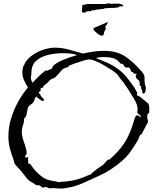

<svg xmlns="http://www.w3.org/2000/svg" viewBox="-20 -1129 912 1144"><path d="M358 -6Q337 -5 315.5 -7Q294 -9 273 -7Q266 -9 259 -13.5Q252 -18 240 -11Q232 -10 223.5 -18.5Q215 -27 207 -25Q199 -23 190 -30Q181 -37 173 -41Q151 -52 138 -69Q125 -86 112 -102Q99 -119 80.5 -137Q62 -155 62 -173Q48 -211 39 -244.5Q30 -278 30 -318Q30 -369 45.5 -421Q61 -473 87.5 -521.5Q114 -570 147 -608Q134 -627 123.5 -650.5Q113 -674 113 -697Q113 -711 116 -724Q119 -737 127 -748Q127 -752 128 -753Q145 -781 175 -801.5Q205 -822 240 -833.5Q275 -845 307 -845Q349 -845 392 -833Q414 -827 434.5 -821Q455 -815 475 -810Q506 -817 537 -821.5Q568 -826 600 -826Q677 -826 727 -792Q777 -758 825 -702Q842 -684 841 -666.5Q840 -649 844 -624Q846 -616 847.5 -612.5Q849 -609 849 -602Q849 -587 843 -576.5Q837 -566 829 -575Q828 -577 828.5 -576.5Q829 -576 828 -580Q826 -588 828 -590Q826 -590 823 -597Q820 -604 820 -606Q820 -609 821 -611V-615Q821 -617 817.5 -617Q814 -617 813 -619Q812 -621 812 -627V-637Q812 -648 800.5 -655.5Q789 -663 789 -678Q789 -686 794 -686Q797 -686 797 -687Q797 -688 794.5 -689Q792 -690 778 -690L774 -696Q772 -701 769 -700Q764 -698 762 -703Q760 -705 757 -715Q753 -724 751 -724Q746 -729 738 -727Q729 -725 724 -730Q720 -734 716 -742Q710 -750 705 -750Q703 -750 701 -748Q692 -756 686 -763Q679 -772 669 -776Q655 -784 635.5 -786.5Q616 -789 599 -789Q588 -789 575.5 -788Q563 -787 552 -783Q569 -776 586 -769Q603 -762 619 -755Q650 -742 683 -718Q712 -697 735 -668.5Q758 -640 778 -611Q780 -607 783 -603Q786 -599 788 -594Q790 -590 792.5 -585.5Q795 -581 798 -577Q798 -573 797 -571Q795 -565 795 -564Q795 -562 798.5 -560Q802 -558 805 -558Q822 -548 835 -535.5Q848 -523 864 -512Q869 -499 869.5 -485.5Q870 -472 869 -455Q862 -454 859.5 -448.5Q857 -443 857 -438Q857 -431 858 -424Q859 -417 861 -410Q862 -409 862 -407.5Q862 -406 863 -404L821 -325Q819 -327 817 -327Q811 -320 808 -309Q805 -300 800 -291Q775 -249 755 -222Q735 -195 710 -172.5Q685 -150 642 -121Q612 -101 578.5 -85.5Q545 -70 512 -55Q473 -37 450.5 -28.5Q428 -20 414 -16.5Q400 -13 388 -11.5Q376 -10 358 -6ZM175 -636Q208 -675 249 -707Q253 -709 255 -709Q257 -708 261 -708Q264 -708 265 -709Q267 -711 270.5 -712.5Q274 -714 278 -715Q284 -716 288 -720Q293 -727 295 -733Q295 -737 306 -745Q335 -765 370.5 -778Q406 -791 440 -801Q420 -808 397.5 -810Q375 -812 353 -812Q310 -812 267 -802Q224 -792 195.5 -766.5Q167 -741 167 -694Q167 -690 167 -686.5Q167 -683 166 -680Q165 -676 164.5 -672.5Q164 -669 164 -665Q164 -650 175 -636ZM323 -44Q381 -47 415 -54Q449 -61 472.5 -71Q496 -81 522 -91Q524 -95 537 -105.5Q550 -116 563.5 -126Q577 -136 580 -137Q587 -141 592.5 -146Q598 -151 603 -156Q608 -161 612.5 -166.5Q617 -172 622 -177Q624 -179 626 -179Q627 -179 628 -178.5Q629 -178 631 -177Q689 -227 722 -278.5Q755 -330 776 -403Q778 -411 783.5 -426.5Q789 -442 798 -442Q804 -442 809 -437Q813 -431 817 -430Q818 -431 818 -435Q818 -442 808 -448Q798 -452 798 -463Q798 -468 799 -471Q800 -473 800 -478Q800 -504 780 -537.5Q760 -571 743 -598Q741 -602 738.5 -605Q736 -608 734 -611L725 -623Q724 -624 721.5 -628Q719 -632 720 -633Q712 -642 704.5 -651Q697 -660 690 -670Q688 -672 686.5 -675Q685 -678 683 -681L675 -690Q665 -699 643.5 -713Q622 -727 597 -741.5Q572 -756 549 -765.5Q526 -775 512 -775Q502 -775 476.5 -767.5Q451 -760 425.5 -751Q400 -742 389 -736Q389 -729 382 -728Q356 -723 342.5 -705Q329 -687 308 -668Q300 -661 291 -660Q282 -657 275 -649Q264 -635 253 -628Q246 -624 242 -619Q238 -614 236 -609Q234 -604 233 -605Q232 -606 227 -606Q222 -606 222 -599V-588Q214 -583 210 -577Q214 -573 217.5 -568.5Q221 -564 223 -559Q227 -550 238 -542Q242 -539 242 -536Q242 -527 234 -527Q231 -527 222.5 -532.5Q214 -538 206 -545Q198 -552 194 -554Q191 -549 188.5 -543Q186 -537 184 -531Q180 -518 169 -510Q156 -500 152 -497Q148 -494 144 -477Q142 -466 138.5 -448.5Q135 -431 124 -424Q124 -401 117 -383Q110 -365 110 -342Q110 -321 117.5 -298Q125 -275 132 -254Q139 -233 139 -216Q139 -208 134 -205Q129 -200 129 -194Q129 -193 130 -192L139 -190Q150 -197 148.5 -192Q147 -187 147 -179Q149 -175 148 -164Q147 -153 151 -154Q160 -154 164 -147Q188 -109 224 -81Q246 -63 268 -57Q290 -51 317 -47Q322 -46 323 -44ZM587 -916Q580 -916 568 -924Q556 -932 546 -942Q536 -952 536 -958Q536 -960 548.5 -966Q561 -972 578 -979Q595 -986 608 -991.5Q621 -997 622 -998V-996Q622 -992 617 -983.5Q612 -975 607 -971L610 -963L608 -952Q601 -944 599 -930Q597 -916 587 -916ZM486 -1053Q483 -1053 481 -1054Q479 -1055 476 -1054Q471 -1053 470 -1057Q469 -1061 468.5 -1065.5Q468 -1070 468 -1075Q470 -1082 469.5 -1089.5Q469 -1097 473 -1101Q475 -1102 475.5 -1101Q476 -1100 477 -1100Q479 -1100 489 -1102.5Q499 -1105 500 -1105H611L614 -1106Q615 -1110 624 -1109Q633 -1108 642.5 -1106.5Q652 -1105 652 -1107H684Q693 -1107 701 -1105Q702 -1105 702.5 -1103.5Q703 -1102 704 -1102Q706 -1102 711.5 -1099.5Q717 -1097 713 -1092Q712 -1091 710.5 -1091Q709 -1091 707 -1091Q706 -1091 704.5 -1091.5Q703 -1092 701 -1091Q694 -1089 694 -1090Q694 -1092 687 -1088Q686 -1087 687 -1086.5Q688 -1086 686 -1084H681Q673 -1084 672 -1085Q671 -1085 670.5 -1083.5Q670 -1082 668 -1082H646L610 -1080Q609 -1080 608.5 -1080.5Q608 -1081 607 -1081H606L601 -1077L547 -1070Q546 -1067 542 -1067Q538 -1067 533.5 -1068.5Q529 -1070 526 -1065Q523 -1062 515 -1062H506Q502 -1062 498.5 -1061.5Q495 -1061 494 -1059Q493 -1059 493 -1060Q493 -1062 490.5 -1057.5Q488 -1053 486 -1053Z"/></svg>

Font: Water Brush
Style: Regular
Weight: 400
Designer: Robert E. Leuschke
Foundry: Robert E. Leuschke
Version: Version 1.010; ttfautohint (v1.8.4.7-5d5b)